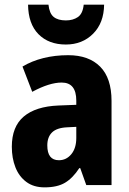

<svg xmlns="http://www.w3.org/2000/svg" viewBox="-20 -798 558 828"><path d="M274 -560Q363 -560 412 -510.5Q461 -461 461 -363V0H352L326 -73H322Q294 -30 260.5 -10Q227 10 172 10Q125 10 93.5 -13.5Q62 -37 46.5 -76.5Q31 -116 31 -165Q31 -252 82.5 -295.5Q134 -339 232 -343L309 -346V-364Q309 -442 246 -442Q193 -442 119 -402L77 -511Q117 -535 167 -547.5Q217 -560 274 -560ZM270 -249Q225 -247 204.5 -227Q184 -207 184 -171Q184 -107 234 -107Q266 -107 287.5 -133Q309 -159 309 -203V-251ZM429 -778Q428 -699 381.5 -652.5Q335 -606 264 -606Q190 -606 146 -650.5Q102 -695 101 -778H189Q193 -740 211.5 -725Q230 -710 264 -710Q295 -710 316 -724.5Q337 -739 341 -778Z"/></svg>

Font: Noto Sans Devanagari Condensed ExtraBold
Style: Regular
Weight: 800
Width: 3
Designer: Jelle Bosma - Monotype Design Team
Foundry: Monotype Imaging Inc.
Version: Version 2.004; ttfautohint (v1.8.4.7-5d5b)